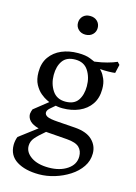

<svg xmlns="http://www.w3.org/2000/svg" viewBox="-133 -714 738 1044"><g transform="rotate(15 235.5 -192.0)"><path d="M69 -72 147 -134Q147 -134 132 -141Q117 -148 97.5 -164Q78 -180 63 -207.5Q48 -235 48 -277Q48 -328 72.5 -362.5Q97 -397 138 -414.5Q179 -432 230 -432Q274 -432 300 -421Q326 -410 326 -410L339 -412Q364 -415 396 -423.5Q428 -432 450 -442L463 -428L452 -380Q439 -378 415 -377.5Q391 -377 367 -379Q367 -379 377 -367.5Q387 -356 397 -333Q407 -310 407 -277Q407 -226 383 -191Q359 -156 317.5 -138Q276 -120 225 -120Q208 -120 197 -122Q186 -124 186 -124Q170 -111 157 -99Q144 -87 144 -75Q144 -62 159 -54Q174 -46 220 -43L319 -36Q384 -31 416 0Q448 31 448 75Q448 116 425 150Q402 184 364 208.5Q326 233 281.5 246.5Q237 260 194 260Q116 260 68 230Q20 200 20 140Q20 129 22.5 116Q25 103 29 94L128 19Q94 10 78 -6.5Q62 -23 62 -45Q62 -49 64.5 -58.5Q67 -68 69 -72ZM292 36 172 27Q135 58 117.5 78.5Q100 99 100 125Q100 161 136.5 186Q173 211 235 211Q298 211 339.5 183Q381 155 381 110Q381 78 361.5 59Q342 40 292 36ZM132 -283Q132 -234 156.5 -196.5Q181 -159 230 -159Q279 -159 300.5 -190Q322 -221 322 -270Q322 -320 298 -357Q274 -394 225 -394Q176 -394 154 -363Q132 -332 132 -283ZM186 -591Q186 -614 201 -629Q216 -644 241 -644Q266 -644 281.5 -629Q297 -614 297 -591Q297 -569 281.5 -554Q266 -539 241 -539Q217 -539 201.5 -554Q186 -569 186 -591Z"/></g></svg>

Font: Buenard
Style: Regular
Weight: 400
Version: Version 2.000